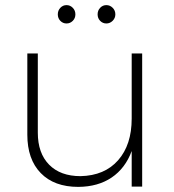

<svg xmlns="http://www.w3.org/2000/svg" viewBox="-20 -730 681 751"><path d="M86.9 -203.1V-521H127.9V-210.9Q127.9 -130.9 172.1 -85.9Q216.3 -41 294.9 -41Q389.2 -43 442.1 -103.3Q495.1 -163.6 495.1 -266.1V-521H536.1V0H495.1V-139.2Q470.2 -71.8 416.7 -35.6Q363.3 0.5 286.1 1Q191.9 1 139.4 -53Q86.9 -106.9 86.9 -203.1ZM216.1 -648.4Q206.1 -658.7 206.1 -673.8Q206.1 -689 216.1 -699.5Q226.1 -710 240.2 -710Q254.4 -710 264.6 -699.5Q274.9 -689 274.9 -673.8Q274.9 -658.7 264.6 -648.4Q254.4 -638.2 240.2 -638.2Q226.1 -638.2 216.1 -648.4ZM431.2 -673.8Q431.2 -659.2 420.7 -648.7Q410.2 -638.2 396 -638.2Q381.8 -638.2 371.8 -648.4Q361.8 -658.7 361.8 -673.8Q361.8 -689 371.8 -699.5Q381.8 -710 396 -710Q410.2 -710 420.7 -699.5Q431.2 -689 431.2 -673.8Z"/></svg>

Font: Montserrat Ultra Light
Style: Regular
Weight: 200
Designer: Julieta Ulanovsky
Foundry: Julieta Ulanovsky
Version: Version 3.001;PS 003.001;hotconv 1.0.70;makeotf.lib2.5.58329